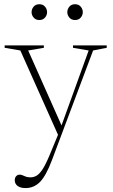

<svg xmlns="http://www.w3.org/2000/svg" viewBox="-20 -646 546 930"><path d="M103.5 265Q79.5 265 65.5 254.8Q51.5 244.5 51.5 227Q51.5 214.5 58.5 207.2Q65.5 200 75 200Q85 200 97.8 206.5Q110.5 213 128 213Q143 213 156.8 205.2Q170.5 197.5 185.8 174.5Q201 151.5 220 106L261 7L78.5 -401.5L2.5 -414.5V-426H192.5V-414.5L116.5 -401.5L278 -38.5L409.5 -401.5L333.5 -414.5V-426H497V-414.5L431 -401.5L231.5 130Q203 205.5 173.8 235.2Q144.5 265 103.5 265ZM170.5 -549Q153 -549 143 -560.8Q133 -572.5 133 -587Q133 -602 143 -613.8Q153 -625.5 170.5 -625.5Q188 -625.5 198 -613.8Q208 -602 208 -587Q208 -572.5 198 -560.8Q188 -549 170.5 -549ZM343.5 -549Q326 -549 316 -560.8Q306 -572.5 306 -587Q306 -602 316 -613.8Q326 -625.5 343.5 -625.5Q361 -625.5 371 -613.8Q381 -602 381 -587Q381 -572.5 371 -560.8Q361 -549 343.5 -549Z"/></svg>

Font: Newsreader 16pt ExtraLight
Style: Regular
Weight: 275
Designer: Hugues Gentile
Foundry: Production Type
Version: Version 1.003; ttfautohint (v1.8.3)